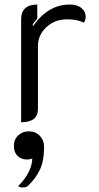

<svg xmlns="http://www.w3.org/2000/svg" viewBox="-20 -529 435 845"><path d="M147 -326V-50Q147 -20 128.5 -5.5Q110 9 73 9V-443Q73 -509 144 -509V-447Q129 -431 123 -419L126 -415Q192 -509 287 -509Q320 -509 338.5 -493.5Q357 -478 357 -456Q357 -440 349 -429Q321 -444 276 -444Q221 -444 184 -409.5Q147 -375 147 -326ZM122 168Q119 170 112.5 171.5Q106 173 100 173Q73 173 57 157Q41 141 41 113Q41 85 60 67Q79 49 107 49Q136 49 155 68.5Q174 88 174 116Q174 179 155.5 218Q137 257 102 290Q94 296 81 296Q66 296 60 290Q91 259 106.5 227.5Q122 196 122 168Z"/></svg>

Font: K2D Light
Style: Regular
Weight: 300
Designer: Katatrad Aksorn Co.,Ltd.
Foundry: Cadson Demak Co.,Ltd.
Version: Version 1.000; ttfautohint (v1.6)